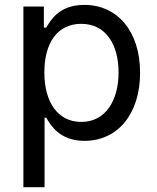

<svg xmlns="http://www.w3.org/2000/svg" viewBox="-20 -573 652 797"><path d="M77.1 204.1H165V-84.5H171.9C189.9 -54.2 226.6 11.7 330.6 11.7C466.8 11.7 561.5 -97.7 561.5 -271.5C561.5 -444.3 466.3 -552.7 330.1 -552.7C223.6 -552.7 189.9 -487.3 171.9 -458.5H162.1V-545.9H77.1ZM317.4 -66.9C218.3 -66.9 164.1 -150.9 164.1 -272.5C164.1 -393.1 216.8 -474.1 317.4 -474.1C420.9 -474.1 472.2 -385.7 472.2 -272.5C472.2 -157.7 419.4 -66.9 317.4 -66.9Z"/></svg>

Font: Raveo
Style: Regular
Weight: 400
Designer: Jakub Foglar, Rasmus Andersson (Inter)
Foundry: Jakubfoglar.com
Version: Version 1.100;Glyphs 3.2.3 (3260)